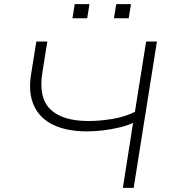

<svg xmlns="http://www.w3.org/2000/svg" viewBox="-20 -905 831 925"><path d="M572 0 621 -313Q594 -300 556 -291Q518 -282 477 -277Q436 -272 399 -272Q304 -272 238.5 -302.5Q173 -333 144 -395Q115 -457 130 -549L155 -705H208L184 -555Q165 -434 223 -378Q281 -322 407 -322Q462 -322 521.5 -332Q581 -342 630 -366L684 -705H736L624 0ZM529 -817 540 -885H611L600 -817ZM329 -817 340 -885H411L400 -817Z"/></svg>

Font: Nunito Sans 7pt SemiExpanded ExtraLight
Style: Italic
Weight: 250
Width: 6
Italic angle: -9°
Designer: Vernon Adams
Foundry: Vernon Adams
Version: Version 3.101;gftools[0.9.27]